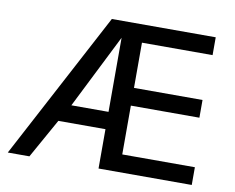

<svg xmlns="http://www.w3.org/2000/svg" viewBox="-78 -824 1133 927"><g transform="rotate(10 488.0 -361.0)"><path d="M460 -277.8V-641.1L277.8 -277.8ZM917 0H460V-192.9H229L121.1 0H15.1L397.9 -722.2H907.2V-634.8H561V-413.1H897V-326.2H561V-86.9H917Z"/></g></svg>

Font: Perun
Style: Regular
Weight: 400
Version: Version 1.0000